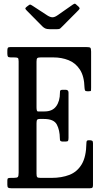

<svg xmlns="http://www.w3.org/2000/svg" viewBox="-20 -1000 546 1020"><path d="M54.5 -695H37Q24.5 -695 21.8 -699.8Q19 -704.5 19 -716V-731Q19 -742.5 22 -746.2Q25 -750 36 -750H437Q454.5 -750 459.2 -746.8Q464 -743.5 464 -726V-535Q464 -523 463.5 -519Q463 -515 450 -515H445Q434 -515 431.8 -519.8Q429.5 -524.5 429 -534Q427.5 -595 404.5 -630.2Q381.5 -665.5 344.5 -680.2Q307.5 -695 264 -695H196Q182.5 -695 178.2 -691.2Q174 -687.5 174 -673V-430Q174 -408 181 -408H217Q258.5 -408 278.5 -435.5Q298.5 -463 298.5 -507Q298 -517 301.2 -520Q304.5 -523 312 -523H328.5Q344 -523 344 -508V-268Q344 -256 341.5 -252Q339 -248 328 -248H311.5Q307 -248 302.2 -250.8Q297.5 -253.5 298 -265Q297.5 -309 281.8 -338.5Q266 -368 214 -368H190.5Q181 -368 177.5 -363.8Q174 -359.5 174 -346V-77Q174 -63 177.8 -59Q181.5 -55 196 -55H254Q307.5 -55 348.8 -71Q390 -87 414 -127Q438 -167 439 -239Q439 -249 441.8 -252Q444.5 -255 451 -255H455Q464.5 -255 469.2 -252.5Q474 -250 474 -240V-17Q474 -6.5 471 -3.2Q468 0 458 0H39Q28 0 23.5 -3Q19 -6 19 -18V-41Q19 -51 23 -53Q27 -55 37 -55H52Q70.5 -55 74.8 -59.8Q79 -64.5 79 -83V-674Q79 -689.5 74.5 -692.2Q70 -695 54.5 -695ZM204.5 -860.5 122.5 -943.5Q116 -950 114.8 -953.8Q113.5 -957.5 120.5 -963L129.5 -970Q137.5 -976.5 141.2 -975.5Q145 -974.5 153.5 -969L231.5 -918Q246.5 -908.5 258.2 -908.2Q270 -908 284.5 -918L367.5 -976Q375.5 -981.5 379.2 -980Q383 -978.5 389.5 -971.5L394.5 -967.5Q401.5 -961 402.8 -957Q404 -953 397 -946L308.5 -857Q303 -851.5 299.2 -848.2Q295.5 -845 283.5 -845H243.5Q228 -845 219.8 -849.2Q211.5 -853.5 204.5 -860.5Z"/></svg>

Font: Besley* Condensed
Style: Regular
Weight: 400
Width: 3
Designer: Owen Earl
Foundry: indestructible type*
Version: Version 3.000; ttfautohint (v1.8.3)